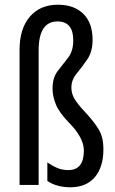

<svg xmlns="http://www.w3.org/2000/svg" viewBox="-20 -785 489 815"><path d="M373 -616Q373 -688 333.5 -726.5Q294 -765 226 -765Q150 -765 106.5 -714Q63 -663 63 -573V0H144V-571Q144 -694 224 -694Q291 -694 291 -614Q291 -568 269 -540Q247 -512 225 -483.5Q203 -455 203 -409Q203 -376 217.5 -341Q232 -306 274 -263Q336 -200 336 -146Q336 -63 270 -63Q244 -63 222 -72.5Q200 -82 181 -96V-17Q201 -3 226.5 3.5Q252 10 278 10Q346 10 382.5 -33Q419 -76 419 -152Q419 -200 400.5 -233Q382 -266 335 -316Q309 -344 296 -366Q283 -388 283 -413Q283 -446 305.5 -473Q328 -500 350.5 -533Q373 -566 373 -616Z"/></svg>

Font: Noto Sans Display Condensed
Style: Regular
Weight: 400
Width: 3
Designer: Monotype Design Team
Foundry: Monotype Imaging Inc.
Version: Version 1.900